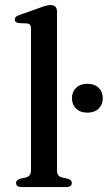

<svg xmlns="http://www.w3.org/2000/svg" viewBox="-20 -758 436 778"><path d="M211 -711.5V-68.5Q211 -55 216 -48.2Q221 -41.5 231 -39L253.5 -34Q262.5 -31.5 266.8 -27.2Q271 -23 271 -16.5Q271 -9 265.5 -4.5Q260 0 248.5 0H67Q56 0 50.5 -4.5Q45 -9 45 -16.5Q45 -22.5 49.2 -26.8Q53.5 -31 62 -34L85.5 -39Q95.5 -42 100.5 -48.5Q105.5 -55 105.5 -68.5V-641Q105.5 -652 101.8 -657.2Q98 -662.5 89.5 -663L55.5 -664.5Q47 -666 43.5 -669.5Q40 -673 40 -679Q40 -685.5 44 -689.5Q48 -693.5 59.5 -697.5L142.5 -727Q158.5 -733 168.2 -735.2Q178 -737.5 185 -737.5Q198 -737.5 204.5 -730.5Q211 -723.5 211 -711.5ZM334 -301.5Q305.5 -301.5 288.5 -317.8Q271.5 -334 271.5 -360Q271.5 -386 288.5 -402.2Q305.5 -418.5 334 -418.5Q363 -418.5 379.8 -402.2Q396.5 -386 396.5 -360Q396.5 -334.5 379.8 -318Q363 -301.5 334 -301.5Z"/></svg>

Font: Fraunces
Style: Regular
Weight: 400
Version: Version 1.000;[b76b70a41]